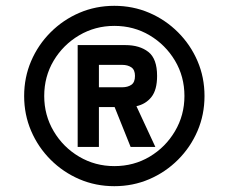

<svg xmlns="http://www.w3.org/2000/svg" viewBox="-20 -730 783 660"><path d="M373 -90Q309 -90 253 -114Q197 -138 154 -181Q111 -224 87 -280Q63 -336 63 -400Q63 -464 87 -520Q111 -576 154 -619Q197 -662 253 -686Q309 -710 373 -710Q437 -710 493 -686Q549 -662 592 -619Q635 -576 659 -520Q683 -464 683 -400Q683 -336 659 -280Q635 -224 592 -181Q549 -138 493 -114Q437 -90 373 -90ZM373 -159Q440 -159 494.5 -191.5Q549 -224 581.5 -279Q614 -334 614 -400Q614 -467 581.5 -521.5Q549 -576 494.5 -608.5Q440 -641 373 -641Q307 -641 252 -608.5Q197 -576 164.5 -521.5Q132 -467 132 -400Q132 -334 164.5 -279Q197 -224 252 -191.5Q307 -159 373 -159ZM247 -225V-575H411Q460 -575 490 -551.5Q520 -528 520 -469Q520 -421 500.5 -396.5Q481 -372 449 -365L514 -225H429L374 -362H320V-225ZM320 -430H400Q419 -430 431.5 -438.5Q444 -447 444 -469Q444 -490 431.5 -498.5Q419 -507 400 -507H320Z"/></svg>

Font: Zen Kaku Gothic Antique
Style: Bold
Weight: 700
Designer: Yoshimichi Ohira
Foundry: Positype
Version: Version 1.001